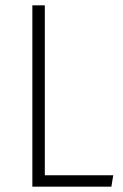

<svg xmlns="http://www.w3.org/2000/svg" viewBox="-20 -704 464 724"><path d="M149 -684V-43H407L400 0H102V-684Z"/></svg>

Font: Fira Sans Condensed ExtraLight
Style: Regular
Weight: 275
Width: 3
Designer: Carrois Corporate & Edenspiekermann AG
Foundry: Carrois Corporate GbR & Edenspiekermann AG
Version: Version 4.203